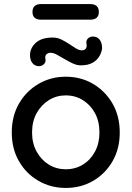

<svg xmlns="http://www.w3.org/2000/svg" viewBox="-20 -916 648 946"><path d="M570 -263Q570 -183 534.5 -121.5Q499 -60 439 -25Q379 10 304 10Q230 10 169.5 -25Q109 -60 73.5 -121.5Q38 -183 38 -263Q38 -344 73.5 -405.5Q109 -467 169.5 -502.5Q230 -538 304 -538Q379 -538 439 -502.5Q499 -467 534.5 -405.5Q570 -344 570 -263ZM470 -263Q470 -318 448 -358.5Q426 -399 388.5 -422.5Q351 -446 304 -446Q258 -446 220.5 -422.5Q183 -399 160.5 -358.5Q138 -318 138 -263Q138 -210 160.5 -169Q183 -128 220.5 -105Q258 -82 304 -82Q351 -82 388.5 -105Q426 -128 448 -169Q470 -210 470 -263ZM172 -590Q152 -590 139.5 -605.5Q127 -621 128 -649Q130 -682 158 -706.5Q186 -731 240 -731Q263 -731 283 -721Q303 -711 321 -699Q339 -687 354.5 -677.5Q370 -668 383 -668Q395 -668 401.5 -675Q408 -682 407 -695Q402 -714 412 -725Q422 -736 438 -736Q459 -736 471 -720.5Q483 -705 483 -678Q481 -659 470 -639.5Q459 -620 436.5 -607Q414 -594 378 -594Q359 -594 338.5 -603.5Q318 -613 298 -625Q278 -637 260.5 -646.5Q243 -656 229 -656Q218 -656 210 -649.5Q202 -643 203 -630Q208 -612 197.5 -601Q187 -590 172 -590ZM183 -819Q140 -819 140 -857Q140 -896 183 -896H424Q467 -896 467 -857Q467 -819 424 -819Z"/></svg>

Font: Quicksand SemiBold
Style: Regular
Weight: 600
Designer: Andrew Paglinawan
Foundry: Andrew Paglinawan
Version: Version 3.004